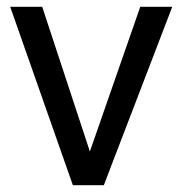

<svg xmlns="http://www.w3.org/2000/svg" viewBox="-20 -544 540 564"><path d="M285 0H194L10 -524H104L244 -99L392 -524H486Z"/></svg>

Font: Ekushey Lalsalu
Style: Regular
Weight: 400
Designer: Al Mamun Sumon
Foundry: Al Mamun Sumon
Version: Version 1.0